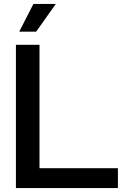

<svg xmlns="http://www.w3.org/2000/svg" viewBox="-20 -957 631 977"><path d="M61 0V-729H181V-74L152 -101H580V0ZM78 -796 150 -937H264L164 -796Z"/></svg>

Font: Mona Sans Expanded Medium
Style: Regular
Weight: 500
Width: 7
Designer: Deni Anggara
Foundry: GitHub
Version: Version 2.000